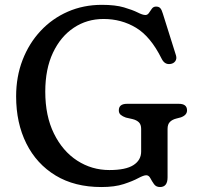

<svg xmlns="http://www.w3.org/2000/svg" viewBox="-20 -736 802 774"><path d="M655.5 -21Q655.5 18 625 18Q609 18 600.8 6.2Q592.5 -5.5 586.2 -17.5Q580 -29.5 569.5 -29.5Q559 -29.5 537.2 -17.8Q515.5 -6 479 6Q442.5 18 388.5 18Q281 18 204.2 -28.5Q127.5 -75 86.2 -157.5Q45 -240 45 -347.5Q45 -427 71 -494.2Q97 -561.5 143.8 -611.5Q190.5 -661.5 253.5 -689Q316.5 -716.5 390.5 -716.5Q445 -716.5 479.8 -706.2Q514.5 -696 534.8 -685.8Q555 -675.5 566 -675.5Q575 -675.5 580.5 -684Q586 -692.5 592.2 -701Q598.5 -709.5 609 -709.5Q620.5 -709.5 626.2 -703Q632 -696.5 636.5 -681L689.5 -512.5Q693.5 -499 686.5 -489.2Q679.5 -479.5 666 -478Q643.5 -475 631.5 -499.5Q587 -589 528.2 -624.2Q469.5 -659.5 397.5 -659.5Q330.5 -659.5 277.5 -624.2Q224.5 -589 193.5 -523.5Q162.5 -458 162.5 -366.5Q162.5 -268.5 197.5 -197.5Q232.5 -126.5 291.2 -88.5Q350 -50.5 421 -50.5Q487 -50.5 518 -70.5Q549 -90.5 549 -125V-216.5Q549 -234 539.8 -243Q530.5 -252 514 -256L487.5 -262Q474.5 -266.5 466.8 -273Q459 -279.5 459 -291Q459 -317.5 492 -317.5H701Q734 -317.5 734 -291Q734 -272 709.5 -263L690.5 -258Q674.5 -254 665 -244.5Q655.5 -235 655.5 -216.5Z"/></svg>

Font: Fraunces 9pt S100
Style: Regular
Weight: 400
Version: Version 1.000; ttfautohint (v1.8.3)